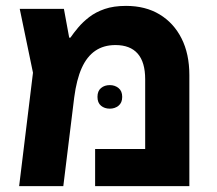

<svg xmlns="http://www.w3.org/2000/svg" viewBox="-20 -632 738 652"><path d="M408 -612Q474 -612 522 -583Q570 -554 596.5 -501.5Q623 -449 623 -377V0H303V-126H473V-363Q473 -421 447.5 -450Q422 -479 372 -479Q332 -479 303.5 -459.5Q275 -440 257.5 -401Q240 -362 232 -301L195 0H45L92 -385L47 -602H197L215 -504H219Q230 -520 245.5 -538.5Q261 -557 283 -574Q305 -591 335.5 -601.5Q366 -612 408 -612ZM311 -303Q311 -323 323 -333Q335 -343 353 -343Q370 -343 382.5 -333Q395 -323 395 -303Q395 -283 382.5 -273Q370 -263 353 -263Q335 -263 323 -273Q311 -283 311 -303Z"/></svg>

Font: Noto Sans Hebrew
Style: Bold
Weight: 700
Designer: Monotype Design Team
Foundry: Monotype Imaging Inc.
Version: Version 2.003